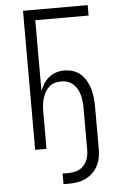

<svg xmlns="http://www.w3.org/2000/svg" viewBox="-61 -777 622 1011"><g transform="rotate(-5 250.0 -271.0)"><path d="M233 193V137H264Q286 137 308 130Q330 123 345 106.5Q360 90 366.5 68.5Q373 47 373 24V-200Q373 -217 371 -234Q369 -251 364.5 -267.5Q360 -284 351.5 -299Q343 -314 330 -325.5Q317 -337 300.5 -342Q284 -347 267 -347Q249 -347 232.5 -342Q216 -337 203.5 -325.5Q191 -314 182.5 -299Q174 -284 169 -267.5Q164 -251 162 -234Q160 -217 160 -200V0H100V-735H442V-680H160V-306Q168 -326 179.5 -344.5Q191 -363 208 -376.5Q225 -390 246 -396.5Q267 -403 289 -403Q313 -403 335.5 -395.5Q358 -388 375.5 -372.5Q393 -357 404.5 -336Q416 -315 422.5 -292.5Q429 -270 431.5 -246.5Q434 -223 434 -200V24Q434 47 430 69.5Q426 92 415.5 112Q405 132 388.5 148.5Q372 165 351.5 175Q331 185 308.5 189Q286 193 264 193Z"/></g></svg>

Font: Iosevka SS18 Light
Style: Regular
Weight: 300
Monospace: yes
Designer: Belleve Invis
Foundry: Belleve Invis
Version: Version 25.1.1; ttfautohint (v1.8.4)